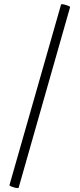

<svg xmlns="http://www.w3.org/2000/svg" viewBox="-20 -752 388 937"><path d="M71 164Q70 167 58.5 165Q47 163 36.5 158.5Q26 154 26 152L278 -730Q280 -733 291 -730.5Q302 -728 312.5 -724Q323 -720 322 -717Z"/></svg>

Font: Cormorant Garamond Light SemiBold
Style: Regular
Weight: 600
Version: Version 4.001